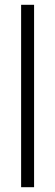

<svg xmlns="http://www.w3.org/2000/svg" viewBox="-20 -780 229 800"><path d="M122 0H68V-760H122Z"/></svg>

Font: Noto Sans Telugu ExtraCondensed Light
Style: Regular
Weight: 300
Width: 2
Designer: Jelle Bosma - Monotype Design Team
Foundry: Monotype Imaging Inc.
Version: Version 2.005; ttfautohint (v1.8.4.7-5d5b)